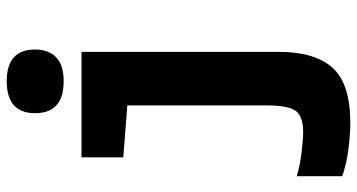

<svg xmlns="http://www.w3.org/2000/svg" viewBox="-265 -550 1060 570"><g transform="rotate(-90 265.0 -265.0)"><path d="M309 -606Q214 -606 214 -691Q214 -775 309 -775Q403 -775 403 -691Q403 -651 380 -628.5Q357 -606 309 -606ZM185 245Q152 245 108 239.5Q64 234 27 221V86Q60 96 99 100.5Q138 105 157 105Q206 105 221.5 82Q237 59 237 -3V-417L83 -429V-553H396V33Q396 140 348.5 192.5Q301 245 185 245Z"/></g></svg>

Font: Noto Sans Mono Condensed Black
Style: Regular
Weight: 900
Width: 3
Designer: Monotype Design Team
Foundry: Monotype Imaging Inc.
Version: Version 2.014